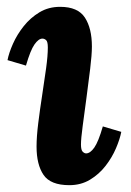

<svg xmlns="http://www.w3.org/2000/svg" viewBox="-20 -531 384 562"><path d="M156 -511Q208 -511 228.5 -479.5Q249 -448 249 -395Q249 -371 244 -330Q239 -289 233 -244Q227 -199 222 -162Q217 -125 217 -108Q217 -92 222 -87Q227 -82 232 -82Q244 -82 256 -99Q268 -116 281 -161L335 -145Q331 -124 319.5 -97Q308 -70 289 -45.5Q270 -21 243.5 -5Q217 11 183 11Q128 11 107.5 -19Q87 -49 87 -102Q87 -131 92 -171Q97 -211 103.5 -253Q110 -295 115 -331.5Q120 -368 120 -392Q120 -409 115 -413.5Q110 -418 104 -418Q93 -418 81 -401Q69 -384 56 -339L2 -355Q6 -376 18 -403Q30 -430 49.5 -454.5Q69 -479 95.5 -495Q122 -511 156 -511Z"/></svg>

Font: Lora Italic
Style: Italic
Weight: 400
Italic angle: -3°
Designer: Olga Karpushina, Alexei Vanyashin (Cyrillic)
Foundry: Cyreal
Version: Version 2.210; ttfautohint (v1.8.1.43-b0c9)